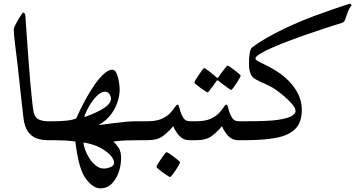

<svg xmlns="http://www.w3.org/2000/svg" viewBox="-20 -766 1942 1049"><path d="M302.7 -53.2Q302.7 -29.3 295.4 -14.6Q288.1 0 266.1 0H240.7Q207 0 179 -10.5Q150.9 -21 132.1 -48.1Q113.3 -75.2 107.9 -124Q103.5 -159.2 98.4 -207Q93.3 -254.9 87.4 -308.3Q81.5 -361.8 75.7 -414.6Q67.9 -479 61.5 -530.8Q55.2 -582.5 55.2 -606.9Q55.2 -612.3 62.3 -627Q69.3 -641.6 79.1 -658Q88.9 -674.3 96.9 -686Q105 -697.8 106.9 -697.8Q109.9 -697.8 114 -692.9Q118.2 -688 118.7 -678.2Q122.6 -621.6 127.2 -556.2Q131.8 -490.7 136.7 -425Q141.6 -359.4 146.7 -302Q151.9 -244.6 156.5 -203.9Q161.1 -163.1 165 -147.9Q173.8 -119.6 195.3 -111.6Q216.8 -103.5 240.7 -103.5H266.1Q288.6 -103.5 295.7 -90.1Q302.7 -76.7 302.7 -53.2Z M814.9 -52.2Q814.9 -36.1 809.1 -18.1Q803.2 0 777.3 0H751.5Q718.3 0 676.5 1Q634.8 2 599.6 7.3Q614.7 21.5 628.2 41.7Q641.6 62 641.6 97.7Q641.6 137.2 628.4 175.3Q615.2 213.4 589.8 238.3Q564.5 263.2 528.3 263.2Q507.8 263.2 487.8 249.3Q467.8 235.4 451.7 213.9Q435.5 192.4 426.8 169.4Q415 139.6 408 106.7Q400.9 73.7 397 46.6Q393.1 19.5 391.6 7.3Q363.8 2.9 333.3 1.5Q302.7 0 272.9 0H248Q221.7 0 215.6 -18.1Q209.5 -36.1 209.5 -52.2Q209.5 -68.4 215.6 -85.9Q221.7 -103.5 248 -103.5H272.9Q307.6 -103.5 341.6 -106.7Q375.5 -109.9 396.5 -119.1Q418.9 -170.4 444.8 -218Q470.7 -265.6 497.1 -303.2Q523.4 -340.8 548.3 -363Q573.2 -385.3 593.8 -385.3Q607.9 -385.3 616.7 -365.5Q625.5 -345.7 629.6 -320.3Q633.8 -294.9 633.8 -278.3Q633.8 -223.6 605 -169.7Q576.2 -115.7 518.6 -82.5Q521.5 -82.5 544.4 -85.7Q567.4 -88.9 599.9 -93Q632.3 -97.2 665.3 -100.3Q698.2 -103.5 721.7 -103.5H777.3Q803.2 -103.5 809.1 -85.9Q814.9 -68.4 814.9 -52.2ZM586.4 -226.1Q586.4 -239.3 577.6 -252.2Q568.8 -265.1 553.2 -265.1Q532.2 -265.1 509.3 -242.2Q486.3 -219.2 467.5 -186.8Q448.7 -154.3 439.9 -126Q586.4 -177.2 586.4 -226.1ZM603.5 123Q603.5 106 584.5 83.7Q565.4 61.5 528.3 41.5Q491.2 21.5 436 12.2Q437 30.3 446 54.4Q455.1 78.6 470.2 101.6Q485.4 124.5 505.1 139.6Q524.9 154.8 548.3 154.8Q564.9 154.8 584.2 146.7Q603.5 138.7 603.5 123Z M1082 -52.2Q1082 -30.8 1076.2 -15.4Q1070.3 0 1043.9 0H1017.6Q998 0 984.9 -5.9Q971.7 -11.7 960 -23.4Q951.7 -32.2 941.9 -46.9Q932.1 -61.5 926.3 -76.7Q902.3 -47.4 871.6 -23.7Q840.8 0 785.2 0H760.3Q733.9 0 727.8 -15.1Q721.7 -30.3 721.7 -52.2Q721.7 -73.7 727.8 -88.6Q733.9 -103.5 760.3 -103.5H785.2Q834.5 -103.5 864.3 -117.2Q894 -130.9 910.6 -148.9Q927.2 -167 935.8 -180.7Q944.3 -194.3 950.7 -194.3Q955.1 -194.3 957.8 -184.3Q960.4 -174.3 965.8 -156.2Q970.7 -139.2 982.2 -121.3Q993.7 -103.5 1017.6 -103.5H1043.9Q1070.3 -103.5 1076.2 -88.9Q1082 -74.2 1082 -52.2ZM963.9 120.6Q963.9 123.5 956.8 136.2Q949.7 148.9 939.9 163.8Q930.2 178.7 921.1 189.9Q912.1 201.2 908.7 201.2Q906.7 201.2 895.5 193.8Q884.3 186.5 870.1 176.5Q856 166.5 845.5 157.7Q835 148.9 835 146Q835 142.6 842.3 129.9Q849.6 117.2 859.9 102.3Q870.1 87.4 878.7 76.4Q887.2 65.4 889.6 65.4Q893.1 65.4 904.8 73Q916.5 80.6 930.2 90.8Q943.8 101.1 953.9 109.9Q963.9 118.7 963.9 120.6Z M1348.6 -52.2Q1348.6 -30.8 1342.8 -15.4Q1336.9 0 1310.5 0H1284.2Q1264.6 0 1251.5 -5.9Q1238.3 -11.7 1226.6 -23.4Q1218.3 -32.2 1208.5 -46.9Q1198.7 -61.5 1192.9 -76.7Q1168.9 -47.4 1138.2 -23.7Q1107.4 0 1051.8 0H1026.9Q1000.5 0 994.4 -15.1Q988.3 -30.3 988.3 -52.2Q988.3 -73.7 994.4 -88.6Q1000.5 -103.5 1026.9 -103.5H1051.8Q1101.1 -103.5 1130.9 -117.2Q1160.6 -130.9 1177.2 -148.9Q1193.8 -167 1202.4 -180.7Q1210.9 -194.3 1217.3 -194.3Q1221.7 -194.3 1224.4 -184.3Q1227.1 -174.3 1232.4 -156.2Q1237.3 -139.2 1248.8 -121.3Q1260.3 -103.5 1284.2 -103.5H1310.5Q1336.9 -103.5 1342.8 -88.9Q1348.6 -74.2 1348.6 -52.2ZM1294.9 -353Q1294.9 -350.1 1288.1 -337.6Q1281.2 -325.2 1271.7 -310.5Q1262.2 -295.9 1253.9 -285.2Q1245.6 -274.4 1242.7 -274.4Q1240.7 -274.4 1230.5 -281.7Q1220.2 -289.1 1207.3 -298.6Q1194.3 -308.1 1184.6 -315.7Q1174.8 -323.2 1173.8 -324.2Q1170.4 -327.1 1167.5 -327.1Q1165.5 -327.1 1162.6 -323.2Q1162.1 -322.8 1155.5 -313.2Q1148.9 -303.7 1140.1 -291.5Q1131.3 -279.3 1123.8 -270.3Q1116.2 -261.2 1113.8 -261.2Q1111.8 -261.2 1100.6 -268.3Q1089.4 -275.4 1075.9 -285.4Q1062.5 -295.4 1052.2 -304Q1042 -312.5 1042 -314.9Q1042 -318.4 1049.3 -330.6Q1056.6 -342.8 1066.7 -357.4Q1076.7 -372.1 1084.7 -383.1Q1092.8 -394 1094.7 -394Q1098.1 -394 1108.4 -387Q1118.7 -379.9 1130.6 -370.4Q1142.6 -360.8 1151.4 -353.3Q1160.2 -345.7 1160.6 -345.2Q1165.5 -340.3 1167.5 -340.3Q1170.9 -340.3 1174.8 -346.7Q1175.3 -347.7 1181.9 -356.9Q1188.5 -366.2 1197.5 -378.2Q1206.5 -390.1 1213.9 -398.9Q1221.2 -407.7 1223.1 -407.7Q1226.1 -407.7 1237.3 -400.1Q1248.5 -392.6 1262 -382.3Q1275.4 -372.1 1285.2 -363.5Q1294.9 -355 1294.9 -353Z M1901.9 -737.8Q1885.7 -717.8 1878.7 -696.5Q1871.6 -675.3 1866 -659.9Q1860.4 -644.5 1848.6 -641.1Q1819.3 -632.3 1773.4 -617.4Q1727.5 -602.5 1674.1 -584.2Q1620.6 -565.9 1567.9 -546.1Q1515.1 -526.4 1471.7 -507.6Q1428.2 -488.8 1401.9 -472.7Q1375.5 -456.5 1375.5 -446.3Q1375.5 -438.5 1396 -428.2Q1416.5 -418 1448.2 -402.1Q1480 -386.2 1513.2 -362.3Q1566.9 -323.2 1597.9 -272.7Q1628.9 -222.2 1628.9 -165.5Q1628.9 -98.1 1594.2 -62.5Q1559.6 -26.9 1490.7 -13.4Q1421.9 0 1318.4 0H1293.5Q1267.1 0 1261 -15.4Q1254.9 -30.8 1254.9 -52.2Q1254.9 -74.2 1261 -88.9Q1267.1 -103.5 1293.5 -103.5H1318.4Q1375.5 -103.5 1424.3 -105.2Q1473.1 -106.9 1502.4 -111.8Q1556.2 -120.6 1575.4 -133.3Q1594.7 -146 1594.7 -159.7Q1594.7 -175.3 1576.2 -197Q1557.6 -218.8 1533.2 -239.5Q1508.8 -260.3 1491.2 -272.9Q1471.7 -287.1 1446.5 -299.1Q1421.4 -311 1399.2 -321.3Q1377 -331.5 1366.2 -339.8Q1340.3 -359.9 1340.3 -418.5Q1340.3 -448.2 1344 -473.9Q1347.7 -499.5 1358.4 -507.3Q1393.1 -534.2 1438.7 -560.1Q1484.4 -585.9 1533 -609.1Q1581.5 -632.3 1625.7 -650.6Q1669.9 -668.9 1702.6 -680.7Q1716.3 -685.5 1746.1 -696.3Q1775.9 -707 1808.8 -718.5Q1841.8 -730 1866.2 -738Q1890.6 -746.1 1893.1 -746.1Q1895 -746.1 1896.5 -742.9Q1897.9 -739.7 1901.9 -737.8Z"/></svg>

Font: Scheherazade New Medium
Style: Regular
Weight: 500
Designer: SIL International
Foundry: SIL International
Version: Version 4.000